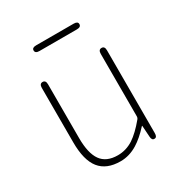

<svg xmlns="http://www.w3.org/2000/svg" viewBox="-167 -826 912 962"><g transform="rotate(-30 288.5 -344.5)"><path d="M255 13Q174 13 135 -36Q96 -85 96 -188V-503Q96 -527 114 -527Q132 -527 132 -503V-192Q132 -104 162 -62Q192 -20 258 -20Q306 -20 348 -47Q387 -73 431 -126Q437 -133 437 -142V-503Q437 -527 455 -527Q473 -527 473 -503V-24Q473 0 458 0Q442 1 441 -23L437 -85Q437 -90 434 -86Q392 -40 353 -16Q306 13 255 13ZM178 -669Q154 -669 154 -686Q154 -702 178 -702H395Q419 -702 419 -686Q419 -669 395 -669Z"/></g></svg>

Font: Resource Han Rounded KR ExtraLight
Style: Regular
Weight: 250
Designer: Cyano Hao (round all glyphs); Ryoko NISHIZUKA 西塚涼子 (kana, bopomofo & ideographs); Paul D. Hunt (Latin, Greek & Cyrillic)
Foundry: Cyano Hao
Version: 0.990